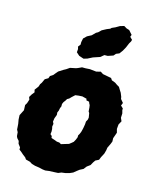

<svg xmlns="http://www.w3.org/2000/svg" viewBox="-117 -846 757 944"><g transform="rotate(15 261.0 -373.5)"><path d="M205.2 20 191 18.2 173.2 14 150.6 10.6 133.2 5.4 122 -1.8 99.8 -7.6 93.6 -16.6 78.8 -28 67.8 -37.8 56.4 -46.6V-57.4L44.6 -73.2L41.8 -86.6L31.4 -98.2L27.4 -107L25.8 -126.8L19.6 -138.6L18.8 -151.2L17.6 -167.6L14 -188.2L13 -210.2L27.6 -239L26.6 -265.2L33.4 -276.6L39.8 -296.2L35.2 -308.6L44.6 -324.2L55.2 -337.4L52 -350.2L67 -370.4L71.2 -383.4L77.6 -392.6L86.8 -412.6L103 -422.2L107.6 -434.6L122.4 -444.2L129.4 -453L140.8 -466.4L164.4 -481.4L175.6 -487.4L192.2 -498.8L221.2 -504.8L230.4 -508.2L249 -516.8L266.6 -516.6L288.6 -518L321.8 -514.4L343.4 -520L357 -511.2L381.4 -506.6L400.4 -503L407.2 -493L425.6 -486L437.6 -477.6L449 -471L456.8 -458L465 -445.2L472.6 -426.2L474.2 -416.2L488.4 -399.4L482.6 -385L494.8 -373.4V-364L498.8 -349L497.8 -326.6L505 -310.6L494.8 -291.6L492.8 -268.6L497.6 -250.4L486.8 -219.8L487.4 -202.8L482 -189.2L471.4 -167.2L469.4 -153.4L464.2 -134.8L453.6 -115L447.4 -99.4L430.4 -90.8L422.4 -79.2L413.8 -63.6L397.2 -51.4L385.4 -36.2L368.2 -27.4L355.2 -17.6L341 -6L324.2 1.4L304.4 6.6L284.8 9.2L269.8 15.4L250.4 16.4L225.2 17.4ZM246.2 -125 270.6 -132.4 284.6 -136.6 294.2 -144 304.4 -152.4 311.8 -165.8 317 -179V-188.6L321.8 -196.6L327 -208.6L330.4 -221.8L332.4 -230.6L335.6 -249.2L336.6 -264.4L342.8 -275.8L344.8 -286.4L341 -308.8L336.4 -315.6L335 -335L333.2 -347.2L329.4 -353.8L326 -362.4L311.4 -365.6L310.2 -373.2L287.6 -379L269.2 -378L252.2 -375.8L237.4 -362.2L227.4 -352L218.2 -347L212.2 -337L205.2 -328L200.4 -317.2V-304.6L196.2 -295.2L193.4 -281.2L188.8 -271L189.8 -258.6L182.6 -239.6L180 -221.8L185 -211.8L182.6 -197.4L185.2 -186L185.8 -172.8L184 -159.2L192.4 -152L193.8 -142.4L213 -136L223.8 -131.8L236.8 -130.6ZM244.8 -559.6 220.8 -567.8 205.2 -581.8 206.6 -598.2 203.4 -610.2 213 -622.6V-635.8L217 -655L232.8 -670.2L254.2 -681.4L271.4 -698.6L280.6 -703.6L294.8 -717.4L317.2 -729.4L333.6 -736L339.4 -741.6L356.8 -749.4L376.4 -760.8L396.8 -766.8L411.2 -758.2L425.4 -753.8L443 -733.8L439 -723L451.4 -710.8L448.8 -701.8L442 -690.4L432.4 -667.6L421.6 -648L408.8 -630.6L392.8 -624L383.2 -612.8L356.2 -603.6L339.6 -603.4L322 -589L288 -577.6L263 -565Z"/></g></svg>

Font: Winky Rough
Style: Italic
Weight: 400
Italic angle: -8.97852°
Designer: Simon Atzbach
Foundry: typofactur
Version: Version 1.206